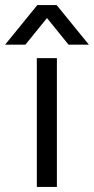

<svg xmlns="http://www.w3.org/2000/svg" viewBox="-68 -736 370 756"><path d="M32 -560H-48L79 -716H155L282 -560H202L117 -665ZM156 0H77V-507H156Z"/></svg>

Font: Hind Kochi
Style: Regular
Weight: 400
Designer: Dhruvi Tolia
Foundry: Indian Type Foundry
Version: Version 0.702;PS 1.0;hotconv 1.0.81;makeotf.lib2.5.63406